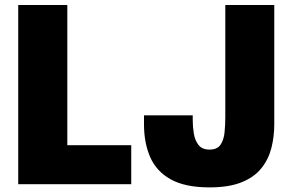

<svg xmlns="http://www.w3.org/2000/svg" viewBox="-20 -758 1204 790"><path d="M55 0V-737.5H257V-160.5H520V0ZM842 13Q742 13 683 -19.8Q624 -52.5 598.2 -111Q572.5 -169.5 572.5 -246V-283.5H773V-263.5Q773 -236.5 777.5 -208.5Q782 -180.5 796.8 -161.5Q811.5 -142.5 842 -142.5Q873.5 -142.5 887 -162Q900.5 -181.5 903.8 -212Q907 -242.5 907 -275.5V-737.5H1108.5V-246.5Q1108.5 -195 1096.5 -148.5Q1084.5 -102 1055.2 -65.5Q1026 -29 974 -8Q922 13 842 13Z"/></svg>

Font: Epilogue Black
Style: Regular
Weight: 900
Designer: Tyler Finck
Foundry: Etcetera Type Co
Version: Version 2.111; ttfautohint (v1.8.3)